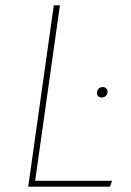

<svg xmlns="http://www.w3.org/2000/svg" viewBox="-20 -701 492 721"><path d="M112 -22H401L393 0H86L182 -681H205ZM344 -352Q344 -361 350 -367.5Q356 -374 365 -374Q374 -374 379 -369Q384 -364 384 -356Q384 -348 378 -341.5Q372 -335 362 -335Q354 -335 349 -339.5Q344 -344 344 -352Z"/></svg>

Font: FiraGO Thin
Style: Italic
Weight: 100
Italic angle: -8°
Designer: bBox Type GmbH
Foundry: bBox Type GmbH
Version: Version 1.001